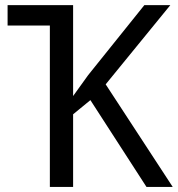

<svg xmlns="http://www.w3.org/2000/svg" viewBox="-20 -734 698 754"><path d="M658.2 0H555.2L335 -340.8L267.1 -285.2V0H175.8V-633.8H9.8V-713.9H267.1V-356.9L326.2 -439L546.9 -713.9H648.9L395 -402.8Z"/></svg>

Font: Droid Sans
Style: Regular
Weight: 400
Foundry: Ascender Corporation
Version: Version 1.00 build 114